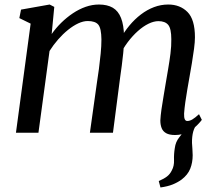

<svg xmlns="http://www.w3.org/2000/svg" viewBox="-20 -587 962 849"><path d="M689.5 242 682 213.5Q704.5 204 718.2 193.5Q732 183 740 166Q750.5 147 749.5 120.8Q748.5 94.5 753 67.5Q756.5 40.5 772 21.2Q787.5 2 797.5 -12L858.5 -48.5Q840.5 -27.5 834.5 -5.5Q828.5 16.5 829 45Q829.5 57.5 830.8 71.8Q832 86 832 99.5Q832 132 821.2 159Q810.5 186 783 207Q765 220 743.2 228.8Q721.5 237.5 689.5 242ZM220 -556.5 208.5 -436.5Q227 -463 251 -486.5Q275 -510 302.2 -528.2Q329.5 -546.5 358.8 -556.8Q388 -567 417.5 -567Q454.5 -567 478.8 -552.8Q503 -538.5 515.2 -507.5Q527.5 -476.5 528.5 -426.5Q528.5 -421.5 528.2 -416Q528 -410.5 527.8 -404.8Q527.5 -399 527 -393L511 -413.5Q529 -446 552.2 -474Q575.5 -502 603 -523Q630.5 -544 661 -555.5Q691.5 -567 724 -567Q776 -567 809 -534Q842 -501 842 -422Q842 -401.5 838 -371Q834 -340.5 828.5 -307.8Q823 -275 818 -247Q813.5 -221.5 808.5 -192.5Q803.5 -163.5 799.5 -135.5Q795.5 -107.5 794 -84.5Q793.5 -67.5 797 -59.8Q800.5 -52 808 -52Q819 -52 830.8 -59Q842.5 -66 860 -82L872.5 -57Q867.5 -49.5 851.8 -33.5Q836 -17.5 811 -3.8Q786 10 754 10Q729 10 714.8 2Q700.5 -6 694.8 -20.5Q689 -35 689 -54.5Q690 -75 694 -103.5Q698 -132 703.5 -163.2Q709 -194.5 713.5 -223Q718 -250.5 723.8 -283.5Q729.5 -316.5 733.8 -350.2Q738 -384 737.5 -413.5Q737.5 -460.5 723.8 -477Q710 -493.5 680.5 -493.5Q660 -493.5 636.5 -482Q613 -470.5 589.5 -449.5Q566 -428.5 545.2 -401Q524.5 -373.5 509.5 -342L528.5 -401.5Q527.5 -378.5 524.8 -351.2Q522 -324 518.5 -297Q515 -270 511.5 -246.5L479.5 0H377.5L408.5 -221Q413 -249 417.5 -282.8Q422 -316.5 425.2 -350.2Q428.5 -384 428.5 -412.5Q428 -461.5 414.8 -477.8Q401.5 -494 368 -494Q348.5 -494 326.2 -483.8Q304 -473.5 281 -455Q258 -436.5 237 -412.5Q216 -388.5 199 -361.5L150 0H50.5L115.5 -482.5L65.5 -507L73 -544.5L199.5 -567Z"/></svg>

Font: Merriweather 20pt
Style: Italic
Weight: 400
Italic angle: -7.8°
Version: Version 2.101